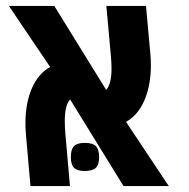

<svg xmlns="http://www.w3.org/2000/svg" viewBox="-20 -629 640 649"><path d="M199 -220Q199 -198 201 -176.5L216.5 0H83L67.5 -176Q66 -195 66 -213Q66 -280 87.5 -330Q109 -380 149.5 -402.5L10 -609H163.5L339 -325Q357 -346 357 -397Q357 -415 354.5 -443.5L339.5 -609H473.5L488.5 -444Q490 -426 490 -408.5Q490 -341.5 468.5 -290.8Q447 -240 406 -217L550.5 0H397.5L217 -293Q207.5 -282 203.2 -264Q199 -246 199 -220ZM219.5 -98.5Q219.5 -124.5 230.2 -135.2Q241 -146 266.5 -146Q293 -146 304 -135.2Q315 -124.5 315 -98.5Q315 -72.5 304 -61.8Q293 -51 266.5 -51Q241 -51 230.2 -61.8Q219.5 -72.5 219.5 -98.5Z"/></svg>

Font: JuliaMono ExtraBold
Style: Italic
Weight: 800
Italic angle: -9°
Monospace: yes
Designer: cormullion
Foundry: corm
Version: Version 0.057; ttfautohint (v1.8.4)